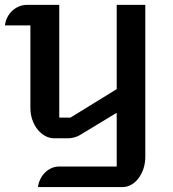

<svg xmlns="http://www.w3.org/2000/svg" viewBox="-20 -760 703 780"><path d="M134.3 0Q136.2 -17.1 143.8 -32.2Q151.4 -47.4 162.8 -58.8Q174.3 -70.3 189 -76.9Q203.6 -83.5 219.7 -83.5H454.1V-301.8L305.7 -211.9Q295.9 -205.6 281.5 -201.7Q267.1 -197.8 255.4 -198.2H200.2Q180.7 -198.2 163.1 -208Q145.5 -217.8 132.3 -234.4Q119.1 -251 111.3 -273.4Q103.5 -295.9 103.5 -321.3V-656.7H0Q2 -673.8 9.5 -689Q17.1 -704.1 29.1 -715.6Q41 -727.1 56.6 -733.6Q72.3 -740.2 90.3 -740.2H220.7V-282.2H266.1L454.1 -397.9V-740.2H570.3V-122.6Q570.3 -97.7 563 -75.4Q555.7 -53.2 543.2 -36.4Q530.8 -19.5 513.7 -9.8Q496.6 0 477.5 0H134.3Z"/></svg>

Font: Atomic Age
Style: Regular
Weight: 400
Version: Version 1.007; ttfautohint (v1.4.1) -l 6 -r 46 -G 0 -x 0 -H 